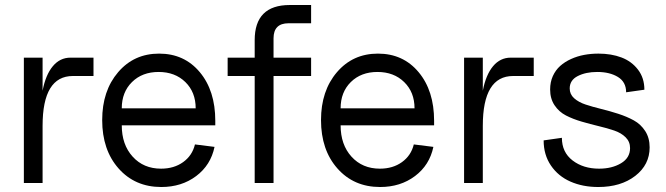

<svg xmlns="http://www.w3.org/2000/svg" viewBox="-20 -730 2657 766"><path d="M75.2 0V-500H149.9V-368.2Q162.1 -431.6 190.7 -465.8Q219.2 -500 261.2 -500H353V-426.8H271Q149.9 -426.8 149.9 -228V0Z M623.5 16.1Q518.6 16.1 453.1 -57.9Q387.7 -131.8 387.7 -251Q387.7 -367.7 451.2 -441.9Q514.6 -516.1 614.7 -516.1Q715.3 -516.1 777.1 -442.1Q838.9 -368.2 838.9 -248V-230H465.8Q465.8 -152.8 509.3 -105Q552.7 -57.1 622.6 -57.1Q674.3 -57.1 710.7 -83.3Q747.1 -109.4 757.8 -153.8L835.9 -144Q820.8 -71.3 762.7 -27.6Q704.6 16.1 623.5 16.1ZM760.7 -297.9Q760.7 -362.3 719.5 -402.6Q678.2 -442.9 612.8 -442.9Q547.4 -442.9 506.6 -402.6Q465.8 -362.3 465.8 -297.9Z M996.1 -569.8Q996.1 -710 1136.2 -710H1221.2V-637.2H1131.3Q1071.3 -637.2 1071.3 -577.1V-500H1221.2V-426.8H1071.3V0H996.1V-426.8H888.2V-500H996.1Z M1496.6 16.1Q1391.6 16.1 1326.2 -57.9Q1260.7 -131.8 1260.7 -251Q1260.7 -367.7 1324.2 -441.9Q1387.7 -516.1 1487.8 -516.1Q1588.4 -516.1 1650.1 -442.1Q1711.9 -368.2 1711.9 -248V-230H1338.9Q1338.9 -152.8 1382.3 -105Q1425.8 -57.1 1495.6 -57.1Q1547.4 -57.1 1583.7 -83.3Q1620.1 -109.4 1630.9 -153.8L1709 -144Q1693.8 -71.3 1635.7 -27.6Q1577.6 16.1 1496.6 16.1ZM1633.8 -297.9Q1633.8 -362.3 1592.5 -402.6Q1551.3 -442.9 1485.8 -442.9Q1420.4 -442.9 1379.6 -402.6Q1338.9 -362.3 1338.9 -297.9Z M1831.5 0V-500H1906.2V-368.2Q1918.5 -431.6 1947 -465.8Q1975.6 -500 2017.6 -500H2109.4V-426.8H2027.3Q1906.2 -426.8 1906.2 -228V0Z M2366.7 16.1Q2305.2 16.1 2256.1 -5.4Q2207 -26.9 2178 -69.6Q2148.9 -112.3 2148.9 -169.9L2221.7 -180.2Q2221.7 -122.6 2264.4 -89.8Q2307.1 -57.1 2370.1 -57.1Q2421.4 -57.1 2457.5 -78.6Q2493.7 -100.1 2493.7 -139.2Q2493.7 -164.6 2476.1 -182.1Q2458.5 -199.7 2430.4 -209.2Q2402.3 -218.8 2368.4 -226.8Q2334.5 -234.9 2300.3 -244.9Q2266.1 -254.9 2238 -269.3Q2210 -283.7 2192.4 -310.1Q2174.8 -336.4 2174.8 -373Q2174.8 -402.3 2185.5 -426.3Q2196.3 -450.2 2214.8 -466.8Q2233.4 -483.4 2258.3 -494.6Q2283.2 -505.9 2310.5 -511Q2337.9 -516.1 2367.7 -516.1Q2418.9 -516.1 2459.5 -500.7Q2500 -485.4 2525.4 -452.1Q2550.8 -418.9 2550.8 -372.1L2478 -361.8Q2478 -402.8 2445.3 -422.9Q2412.6 -442.9 2362.8 -442.9Q2316.9 -442.9 2284.9 -426.5Q2252.9 -410.2 2252.9 -377Q2252.9 -354 2270.5 -338.1Q2288.1 -322.3 2316.2 -313Q2344.2 -303.7 2378.2 -295.4Q2412.1 -287.1 2446.3 -276.1Q2480.5 -265.1 2508.5 -249.8Q2536.6 -234.4 2554.2 -207Q2571.8 -179.7 2571.8 -142.1Q2571.8 -72.8 2514.4 -28.3Q2457 16.1 2366.7 16.1Z"/></svg>

Font: Uncut Sans
Style: Regular
Weight: 400
Designer: Kasper Nordkvist
Foundry: UNCUT.wtf
Version: Version 1.304;Glyphs 3.2 (3246)